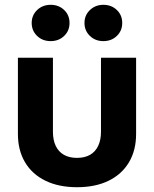

<svg xmlns="http://www.w3.org/2000/svg" viewBox="-20 -760 634 790"><path d="M296.9 10.3Q221.7 10.3 167 -16.4Q112.3 -43 83 -92.3Q53.7 -141.6 53.7 -209V-522.5H197.8V-217.8Q197.8 -184.1 209.2 -159.9Q220.7 -135.7 242.9 -123Q265.1 -110.4 296.9 -110.4Q328.6 -110.4 350.6 -123Q372.6 -135.7 384 -159.9Q395.5 -184.1 395.5 -217.8V-522.5H540V-209Q540 -141.6 510.7 -92.3Q481.4 -43 427 -16.4Q372.6 10.3 296.9 10.3ZM405.3 -590.8Q372.1 -590.8 349.9 -612.3Q327.6 -633.8 327.6 -665.5Q327.6 -697.3 350.1 -718.8Q372.6 -740.2 405.3 -740.2Q438.5 -740.2 460.7 -719Q482.9 -697.8 482.9 -665.5Q482.9 -633.3 460.7 -612.1Q438.5 -590.8 405.3 -590.8ZM188.5 -590.8Q154.8 -590.8 132.6 -612.3Q110.4 -633.8 110.4 -665.5Q110.4 -697.3 132.8 -718.8Q155.3 -740.2 188.5 -740.2Q221.7 -740.2 243.9 -719Q266.1 -697.8 266.1 -665.5Q266.1 -633.3 243.9 -612.1Q221.7 -590.8 188.5 -590.8Z"/></svg>

Font: Inter 28pt
Style: Bold
Weight: 700
Designer: Rasmus Andersson
Foundry: rsms
Version: Version 4.001;git-66647c0bb